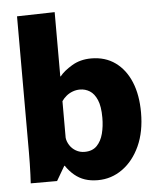

<svg xmlns="http://www.w3.org/2000/svg" viewBox="-54 -798 708 857"><g transform="rotate(-5 300.0 -370.0)"><path d="M350 12Q318 12 292.5 3.5Q267 -5 246 -22.5Q225 -40 208 -65H206L168 0H50Q51 -16 52 -39.5Q53 -63 53.5 -89.5Q54 -116 54 -139Q54 -162 54 -177V-748L223 -752V-464H225Q243 -487 280.5 -509.5Q318 -532 367 -532Q430 -532 475 -499.5Q520 -467 544 -409Q568 -351 568 -272Q568 -186 539 -122.5Q510 -59 460.5 -23.5Q411 12 350 12ZM302 -119Q337 -119 357 -139.5Q377 -160 385.5 -193Q394 -226 394 -264Q394 -315 381.5 -344Q369 -373 349 -385.5Q329 -398 305 -398Q288 -398 272 -392Q256 -386 243.5 -375.5Q231 -365 223 -353V-189Q225 -172 235.5 -155.5Q246 -139 263.5 -129Q281 -119 302 -119Z"/></g></svg>

Font: Murecho Thin
Style: Bold
Weight: 700
Version: Version 1.010